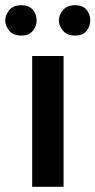

<svg xmlns="http://www.w3.org/2000/svg" viewBox="-47 -714 365 734"><path d="M76 -500H196V0H76ZM-27 -636Q-27 -656 -12 -675Q3 -694 35 -694Q64 -694 78.5 -676.5Q93 -659 93 -636Q93 -614 78.5 -596Q64 -578 35 -578Q3 -578 -12 -597Q-27 -616 -27 -636ZM178 -636Q178 -656 193.5 -675Q209 -694 240 -694Q270 -694 284 -676.5Q298 -659 298 -636Q298 -614 284 -596Q270 -578 240 -578Q209 -578 193.5 -597Q178 -616 178 -636Z"/></svg>

Font: Moderustic Med
Style: Regular
Weight: 500
Designer: Tural Alisoy
Foundry: TAFT Foundry
Version: Version 2.110